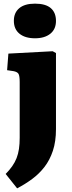

<svg xmlns="http://www.w3.org/2000/svg" viewBox="-20 -803 394 1053"><path d="M74 230 11 151Q32 130 47 108.5Q62 87 71 64Q80 41 84 13.5Q88 -14 88 -47V-353Q88 -387 81.5 -398Q75 -409 53 -413L19 -418L26 -509L269 -522L287 -512V-95Q287 -27 270 24Q253 75 224 112.5Q195 150 156.5 178.5Q118 207 74 230ZM172 -593Q118 -593 87 -618Q56 -643 56 -689Q56 -733 85.5 -758Q115 -783 172 -783Q230 -783 258.5 -758.5Q287 -734 287 -688Q287 -643 256 -618Q225 -593 172 -593Z"/></svg>

Font: Literata ExtraBold
Style: Regular
Weight: 800
Designer: Latin by Veronika Burian and Jose Scaglione. Greek by Irene Vlachou. Cyrillic by Vera Evstafieva.
Foundry: TypeTogether
Version: Version 3.103;gftools[0.9.29]